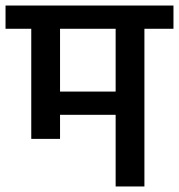

<svg xmlns="http://www.w3.org/2000/svg" viewBox="-30 -674 647 694"><path d="M-10 -654H597V-570H492V0H388V-259H187V-172H83V-570H-10ZM187 -343H388V-570H187Z"/></svg>

Font: Biryani DemiBold
Style: Regular
Weight: 600
Designer: Dan Reynolds and Mathieu Réguer
Foundry: Dan Reynolds and Mathieu Réguer
Version: Version 1.003;PS 001.003;hotconv 1.0.70;makeotf.lib2.5.58329